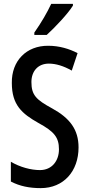

<svg xmlns="http://www.w3.org/2000/svg" viewBox="-20 -960 460 990"><path d="M356 -931V-940H244C223 -895 194 -845 157 -792V-780H221C263 -818 331 -890 356 -931ZM385 -200C385 -292 340 -351 249 -401C166 -446 142 -470 142 -537C142 -592 175 -632 232 -632C268 -632 308 -620 350 -596L380 -686C338 -708 286 -724 229 -724C116 -725 39 -646 41 -532C41 -419 93 -374 178 -326C259 -282 284 -252 284 -190C284 -131 248 -83 186 -83C140 -83 83 -98 36 -126V-24C82 0 132 10 190 10C308 10 385 -77 385 -200Z"/></svg>

Font: Noto Sans Devanagari ExtraCondensed Medium
Style: Regular
Weight: 500
Width: 2
Designer: Jelle Bosma - Monotype Design Team
Foundry: Monotype Imaging Inc.
Version: Version 2.004